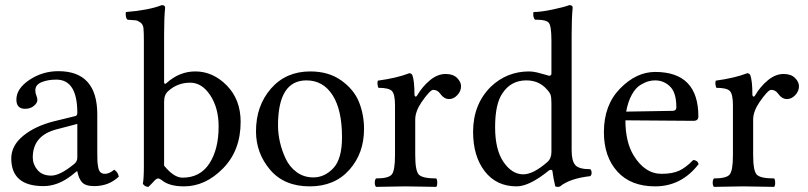

<svg xmlns="http://www.w3.org/2000/svg" viewBox="-20 -728 3157 750"><path d="M282 -244 202 -223Q108 -199 108 -113Q108 -86 126.5 -64Q145 -42 180 -42Q214 -42 268 -86Q282 -96 282 -112ZM118 -375Q118 -364 122 -355Q126 -346 126 -337Q126 -326 112.5 -314.5Q99 -303 78 -303Q44 -303 44 -339Q44 -382 95 -416Q146 -450 208 -450Q360 -450 360 -281V-134Q360 -111 360.5 -100Q361 -89 363.5 -75Q366 -61 372.5 -55Q379 -49 390 -49Q407 -49 426 -65Q441 -56 444 -38Q405 -1 348 -1Q314 -1 300.5 -16Q287 -31 282 -59H280L260 -43Q206 -1 150 -1Q24 -1 24 -109Q24 -159 70 -197Q116 -235 190 -254L276 -275Q282 -278 282 -287Q282 -417 200 -417Q167 -417 142.5 -407Q118 -397 118 -375Z M638 -373Q621 -359 621 -331V-81Q659 -34 693 -34Q762 -34 798 -89.5Q834 -145 834 -234Q834 -306 801.5 -355.5Q769 -405 723 -405Q674 -405 638 -373ZM631 -404Q681 -449 743 -449Q812 -449 866 -394Q920 -339 920 -252Q920 -140 851 -70Q782 0 699 0Q640 0 611 -25Q602 -31 598 -31Q592 -31 583 -22Q580 -18 560 2Q546 2 538 -10Q542 -29 542 -81V-569Q542 -601 540.5 -617Q539 -633 528 -640.5Q517 -648 511 -648.5Q505 -649 478 -651Q471 -657 471 -674Q471 -679 472 -681Q561 -688 612 -708Q625 -708 625 -698Q621 -658 621 -593V-409Q621 -395 631 -404Z M1402 -224Q1402 -129 1344.5 -64.5Q1287 0 1190 0Q1090 0 1035 -65Q980 -130 980 -215Q980 -315 1038.5 -382Q1097 -449 1192 -449Q1264 -449 1313.5 -413.5Q1363 -378 1382.5 -329Q1402 -280 1402 -224ZM1177 -414Q1066 -414 1066 -238Q1066 -206 1073.5 -173Q1081 -140 1096 -108Q1111 -76 1139 -55.5Q1167 -35 1204 -35Q1248 -35 1282 -71Q1316 -107 1316 -192Q1316 -299 1279 -356.5Q1242 -414 1177 -414Z M1599 -358Q1599 -353 1602.5 -351Q1606 -349 1610 -356Q1630 -390 1659.5 -414.5Q1689 -439 1721 -439Q1750 -439 1765.5 -423.5Q1781 -408 1781 -391Q1781 -372 1766.5 -356.5Q1752 -341 1734 -341Q1714 -341 1698 -364Q1688 -377 1672 -377Q1660 -377 1626 -328Q1602 -292 1602 -261V-122Q1602 -61 1616 -46Q1630 -31 1684 -31Q1688 -27 1688 -14Q1688 -2 1684 2Q1667 2 1625.5 1Q1584 0 1563 0Q1542 0 1504 1Q1466 2 1449 2Q1444 -3 1444 -14Q1444 -26 1449 -31Q1497 -31 1510 -46Q1523 -61 1523 -122V-317Q1523 -360 1511 -372.5Q1499 -385 1458 -385Q1452 -402 1456 -413Q1530 -423 1579 -442Q1587 -442 1591 -434Q1599 -412 1599 -358Z M2134 -134V-324Q2134 -347 2131 -356.5Q2128 -366 2117 -378Q2086 -414 2036 -414Q1976 -414 1943 -364Q1914 -323 1914 -231Q1914 -143 1947 -95Q1980 -47 2024 -47Q2063 -47 2118 -95Q2134 -109 2134 -134ZM2124 -62Q2048 0 1998 0Q1919 0 1873.5 -59Q1828 -118 1828 -213Q1828 -320 1897 -389Q1960 -449 2047 -449Q2062 -449 2080 -444.5Q2098 -440 2111 -436Q2124 -432 2125 -432Q2134 -432 2134 -441V-569Q2134 -626 2124 -638.5Q2114 -651 2077 -651H2070Q2063 -658 2063 -673Q2063 -675 2063.5 -677.5Q2064 -680 2064 -681Q2092 -681 2137.5 -690.5Q2183 -700 2204 -708Q2217 -708 2217 -698Q2213 -658 2213 -593V-140Q2213 -100 2227 -83.5Q2241 -67 2286 -67Q2291 -62 2291 -53Q2291 -45 2286 -40Q2206 -31 2168 0Q2165 2 2159 2Q2153 2 2149 0Q2141 -34 2138 -59Q2138 -64 2133 -64.5Q2128 -65 2124 -62Z M2426 -292 2607 -295Q2622 -295 2622 -309Q2622 -366 2597.5 -390Q2573 -414 2539 -414Q2526 -414 2513 -410.5Q2500 -407 2481.5 -396Q2463 -385 2448 -358Q2433 -331 2426 -292ZM2539 0Q2444 0 2391.5 -58Q2339 -116 2339 -212Q2339 -318 2402.5 -382.5Q2466 -447 2539 -447Q2708 -447 2708 -273Q2708 -256 2689 -256L2423 -258Q2423 -174 2455 -121Q2499 -49 2564 -49Q2606 -49 2632.5 -61Q2659 -73 2688 -103Q2705 -102 2709 -87Q2642 0 2539 0Z M2919 -358Q2919 -353 2922.5 -351Q2926 -349 2930 -356Q2950 -390 2979.5 -414.5Q3009 -439 3041 -439Q3070 -439 3085.5 -423.5Q3101 -408 3101 -391Q3101 -372 3086.5 -356.5Q3072 -341 3054 -341Q3034 -341 3018 -364Q3008 -377 2992 -377Q2980 -377 2946 -328Q2922 -292 2922 -261V-122Q2922 -61 2936 -46Q2950 -31 3004 -31Q3008 -27 3008 -14Q3008 -2 3004 2Q2987 2 2945.5 1Q2904 0 2883 0Q2862 0 2824 1Q2786 2 2769 2Q2764 -3 2764 -14Q2764 -26 2769 -31Q2817 -31 2830 -46Q2843 -61 2843 -122V-317Q2843 -360 2831 -372.5Q2819 -385 2778 -385Q2772 -402 2776 -413Q2850 -423 2899 -442Q2907 -442 2911 -434Q2919 -412 2919 -358Z"/></svg>

Font: Pochaevsk Unicode
Style: Normal
Weight: 400
Version: Version 1.1